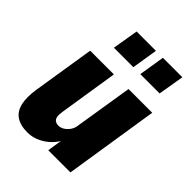

<svg xmlns="http://www.w3.org/2000/svg" viewBox="-212 -837 956 956"><g transform="rotate(45 266.0 -359.0)"><path d="M153 11Q102 11 72.5 -9.5Q43 -30 34 -71Q25 -112 34 -170L86 -498H253L204 -186Q200 -162 203 -148Q206 -134 215.5 -128Q225 -122 237 -122Q254 -122 268.5 -131.5Q283 -141 294 -156.5Q305 -172 307 -192L356 -498H523L445 0H289L303 -91H309Q284 -43 241 -16Q198 11 153 11ZM345 -592 367 -729H504L481 -592ZM159 -592 182 -729H318L296 -592Z"/></g></svg>

Font: Nunito Sans 10pt Condensed Black
Style: Italic
Weight: 900
Width: 3
Italic angle: -9°
Designer: Vernon Adams
Foundry: Vernon Adams
Version: Version 3.101;gftools[0.9.27]